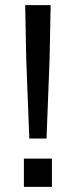

<svg xmlns="http://www.w3.org/2000/svg" viewBox="-20 -727 294 747"><path d="M78 -707H177L173 -499L161 -188H94L82 -499ZM73 -110H182V0H73Z"/></svg>

Font: Asta Sans
Style: Regular
Weight: 400
Designer: 42dot
Version: Version 1.000